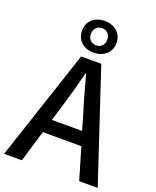

<svg xmlns="http://www.w3.org/2000/svg" viewBox="-177 -1097 976 1199"><g transform="rotate(20 311.0 -497.5)"><path d="M308 -947C337 -947 362 -925 362 -890C362 -853 337 -833 308 -833C278 -833 253 -853 253 -890C253 -925 278 -947 308 -947ZM308 -785C375 -785 423 -826 423 -890C423 -954 375 -995 308 -995C241 -995 194 -954 194 -890C194 -826 241 -785 308 -785ZM208 -301 238 -400C262 -480 285 -561 306 -645H310C333 -562 355 -480 380 -400L409 -301ZM499 0H622L378 -736H244L0 0H118L181 -210H437Z"/></g></svg>

Font: Genne Gothic Medium
Style: Regular
Weight: 500
Designer: Ryoko NISHIZUKA (kana & ideographs); Paul D. Hunt (Latin, Greek & Cyrillic); Wenlong ZHANG (bopomofo); Sandoll Communica
Foundry: Adobe Systems Incorporated
Version: Version 1.004;PS 1.004;hotconv 16.6.51;makeotf.lib2.5.65220